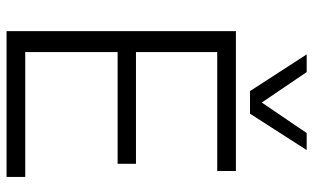

<svg xmlns="http://www.w3.org/2000/svg" viewBox="-205 -751 956 586"><g transform="rotate(90 273.0 -458.0)"><path d="M75 0V-700H502V-643H139V-395H480V-339H139V-57H520V0ZM438 -916 327 -743H258L146 -916H200L293 -779L386 -916Z"/></g></svg>

Font: Georama ExtraCondensed Thin Light
Style: Regular
Weight: 300
Version: Version 1.001